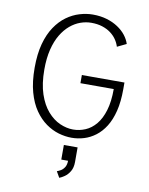

<svg xmlns="http://www.w3.org/2000/svg" viewBox="-101 -778 852 1101"><g transform="rotate(10 325.0 -228.0)"><path d="M350.5 11Q314 11 275.2 -0.2Q236.5 -11.5 200.5 -37Q164.5 -62.5 135.5 -104.2Q106.5 -146 89.8 -206Q73 -266 73 -348Q73 -428 89.2 -487.8Q105.5 -547.5 133.8 -589.2Q162 -631 197.8 -656.8Q233.5 -682.5 272.8 -694.2Q312 -706 349.5 -706Q394.5 -706 431.2 -695Q468 -684 496.2 -665.2Q524.5 -646.5 543 -622.8Q561.5 -599 569.5 -573.5L516.5 -548Q510 -569.5 496.5 -589.2Q483 -609 462 -624.5Q441 -640 412.8 -649Q384.5 -658 349 -658Q317.5 -658 286 -646.8Q254.5 -635.5 226.5 -612Q198.5 -588.5 176.5 -551.8Q154.5 -515 142 -464.2Q129.5 -413.5 129.5 -348Q129.5 -264.5 149.5 -205.2Q169.5 -146 202.2 -108.8Q235 -71.5 274 -54.2Q313 -37 351 -37Q388 -37 422.2 -51.5Q456.5 -66 483.2 -98Q510 -130 525.5 -181.5Q541 -233 541 -306H347V-353.5H595V-314Q595 -241.5 581.5 -187.2Q568 -133 544.2 -95.2Q520.5 -57.5 489.2 -34Q458 -10.5 422.8 0.2Q387.5 11 350.5 11ZM321.5 249.5 301.5 214.5Q310.5 211.5 323 204.5Q335.5 197.5 345 182.5Q354.5 167.5 354.5 142L395 144.5Q395 177.5 382 199.2Q369 221 351.5 233Q334 245 321.5 249.5ZM315 144.5V59.5H395V144.5Z"/></g></svg>

Font: Trispace Thin ExtraLight
Style: Regular
Weight: 250
Version: Version 1.210